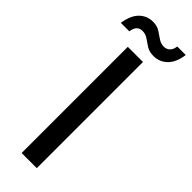

<svg xmlns="http://www.w3.org/2000/svg" viewBox="-317 -881 895 895"><g transform="rotate(45 131.0 -433.0)"><path d="M73 0V-700H173V0ZM187 -754Q160 -754 141 -766Q122 -778 106 -789.5Q90 -801 69 -801Q33 -801 27 -756H-29Q-21 -811 6.5 -838.5Q34 -866 74 -866Q101 -866 119.5 -854Q138 -842 154.5 -830.5Q171 -819 192 -819Q208 -819 220 -830Q232 -841 235 -864H291Q284 -810 256 -782Q228 -754 187 -754Z"/></g></svg>

Font: DM Sans Medium
Style: Regular
Weight: 500
Designer: Colophon Foundry, Jonny Pinhorn
Foundry: Colophon Foundry
Version: Version 4.004; ttfautohint (v1.8.4.7-5d5b)